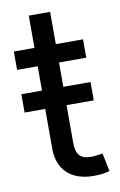

<svg xmlns="http://www.w3.org/2000/svg" viewBox="-80 -718 483 770"><g transform="rotate(-10 162.0 -333.0)"><path d="M291 -367.2V-292.5H9.3V-367.2ZM291 -541V-466.3H9.3V-541ZM93.3 -672.4H180.2V-138.7Q180.2 -103.5 194.6 -87.4Q209 -71.3 243.2 -71.3Q252 -71.3 264.9 -73Q277.8 -74.7 288.6 -76.2L303.7 -2.4Q290 1.5 273.2 3.7Q256.3 5.9 239.7 5.9Q169.9 5.9 131.6 -30.3Q93.3 -66.4 93.3 -131.8Z"/></g></svg>

Font: Inter 17pt
Style: Regular
Weight: 400
Version: Version 4.001;git-66647c0bb